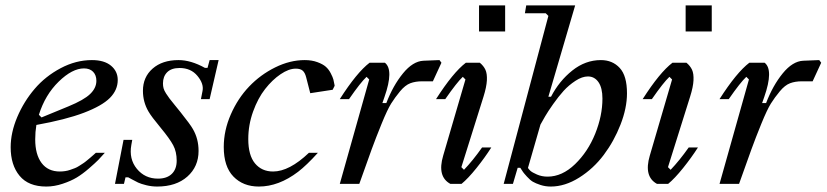

<svg xmlns="http://www.w3.org/2000/svg" viewBox="-20 -681 3061 711"><path d="M320.3 -458.5Q366.2 -458.5 391.1 -437.7Q416 -417 416 -384.8Q416 -347.7 387 -318.4Q357.9 -289.1 290.5 -263.4Q223.1 -237.8 114.7 -218.3Q110.4 -192.4 110.4 -165Q110.4 -108.9 134 -77.4Q157.7 -45.9 201.7 -45.9Q211.4 -45.9 221.2 -47.4Q231 -48.8 240.5 -52.2Q250 -55.7 257.3 -58.3Q264.6 -61 273.9 -67.1Q283.2 -73.2 288.3 -76.4Q293.5 -79.6 302.5 -87.2Q311.5 -94.7 314.2 -96.9Q316.9 -99.1 325.7 -106.9Q334.5 -114.7 335 -115.2H368.2Q354.5 -99.6 343.8 -88.6Q333 -77.6 309.3 -57.1Q285.6 -36.6 264.2 -23.7Q242.7 -10.7 211.9 -0.5Q181.2 9.8 151.4 9.8Q85.4 9.8 52.5 -30Q19.5 -69.8 19.5 -135.7Q19.5 -189.9 43.9 -247.6Q68.4 -305.2 108.2 -351.8Q147.9 -398.4 204.6 -428.5Q261.2 -458.5 320.3 -458.5ZM291 -427.7Q247.6 -427.7 197.3 -378.7Q147 -329.6 124 -255.9L133.8 -246.1L233.4 -287.1Q290.5 -310.5 313.7 -332.8Q336.9 -355 336.9 -381.8Q336.9 -402.8 324.7 -415.3Q312.5 -427.7 291 -427.7Z M756.3 -314H724.1L730 -344.2Q735.4 -370.6 711.2 -399.9Q687 -429.2 645 -429.2Q614.7 -429.2 599.1 -413.6Q583.5 -397.9 583.5 -372.1Q583.5 -362.3 585.7 -354Q587.9 -345.7 595 -334.7Q602.1 -323.7 607.4 -316.7Q612.8 -309.6 626.7 -292.5Q640.6 -275.4 648.9 -265.1Q685.1 -219.7 694.3 -203.1Q715.3 -167 715.3 -122.1Q715.3 -64 673.8 -27.1Q632.3 9.8 562 9.8Q541.5 9.8 521.7 4.9Q502 0 491.5 -4.9Q481 -9.8 468 -17.1Q455.1 -24.4 454.6 -24.4H444.8L439 0H405.8L437.5 -163.1H469.7L466.3 -144Q457 -92.3 486.8 -55.9Q516.6 -19.5 564.9 -19.5Q598.1 -19.5 616.2 -37.1Q634.3 -54.7 634.3 -85.9Q634.3 -119.1 621.3 -143.3Q608.4 -167.5 575.7 -207Q540 -250 529.8 -268.1Q509.3 -303.2 509.3 -344.7Q509.3 -395.5 545.2 -427Q581.1 -458.5 641.1 -458.5Q687 -458.5 738.8 -429.7H748.5L756.3 -458.5H789.6Z M1108.4 -458.5Q1134.8 -458.5 1155.3 -450.9Q1175.8 -443.4 1186.5 -433.8Q1197.3 -424.3 1204.8 -409.7Q1212.4 -395 1214.6 -386.5Q1216.8 -377.9 1218.8 -366.2Q1219.2 -364.3 1219.2 -363.3L1211.9 -348.6L1128.9 -335.9L1113.8 -394.5Q1109.4 -412.1 1100.8 -419.4Q1092.3 -426.8 1075.2 -426.8Q1049.3 -426.8 1018.8 -406Q988.3 -385.3 961.7 -351.3Q935.1 -317.4 917.2 -267.8Q899.4 -218.3 899.4 -166Q899.4 -106 924.3 -75.9Q949.2 -45.9 991.2 -45.9Q1051.3 -45.9 1124 -115.2H1157.2Q1115.2 -68.8 1084 -44.9Q1012.2 9.8 938.5 9.8Q880.4 9.8 844.5 -27.1Q808.6 -64 808.6 -136.7Q808.6 -197.8 834.7 -257.3Q860.8 -316.9 902.6 -360.6Q944.3 -404.3 999 -431.4Q1053.7 -458.5 1108.4 -458.5Z M1614.7 -448.7 1583 -379.9H1543Q1518.6 -379.9 1499.5 -372.8Q1480.5 -365.7 1461.4 -342.8Q1442.4 -319.8 1428.5 -297.6Q1414.6 -275.4 1393.1 -222.7Q1371.6 -169.9 1356.2 -127.7Q1340.8 -85.4 1310.5 0H1238.3L1347.2 -386.7L1337.4 -396.5Q1315.4 -376 1272.5 -314H1238.3Q1301.3 -412.6 1348.6 -448.7H1405.3Q1439 -422.4 1403.8 -321.8L1396 -299.3H1410.6Q1435.5 -364.3 1472.2 -409.2Q1508.8 -454.1 1547.9 -456.1L1607.4 -458.5Z M1753.9 -564.5V-661.1H1850.6V-564.5ZM1688.5 -62 1698.2 -52.2Q1731 -86.4 1765.1 -134.8H1799.3Q1775.4 -97.2 1744.4 -58.6Q1713.4 -20 1689 0H1647.9Q1598.1 -26.9 1621.1 -104.5L1703.6 -386.7L1693.8 -396.5Q1671.9 -376 1628.9 -314H1594.7Q1657.7 -412.6 1705.1 -448.7H1756.8Q1771 -437 1777.6 -422.6Q1784.2 -408.2 1783 -383.5Q1781.7 -358.9 1770.5 -323.2Z M2301.8 -335.4Q2301.8 -280.8 2277.8 -219.5Q2253.9 -158.2 2215.8 -107.4Q2177.7 -56.6 2125 -23.4Q2072.3 9.8 2019.5 9.8Q1999.5 9.8 1981.4 3.9Q1963.4 -2 1953.1 -8.1Q1942.9 -14.2 1931.4 -26.9Q1919.9 -39.6 1917 -43.9Q1914.1 -48.3 1906.7 -59.6H1897L1879.4 0H1845.2L2010.7 -622.1L2001 -631.8H1923.8L1928.7 -661.1H2109.9Q2097.2 -619.1 2010.7 -322.8H2020.5Q2050.8 -381.3 2099.4 -419.9Q2147.9 -458.5 2205.1 -458.5Q2248 -458.5 2274.9 -429.4Q2301.8 -400.4 2301.8 -335.4ZM2157.2 -397.9Q2135.7 -397.9 2111.1 -381.8Q2086.4 -365.7 2067.1 -344.5Q2047.9 -323.2 2028.3 -295.4Q2008.8 -267.6 1999 -250.7Q1989.3 -233.9 1981.4 -219.7L1935.1 -59.1Q1938 -54.2 1944.3 -48.3Q1950.7 -42.5 1968.5 -34.7Q1986.3 -26.9 2007.8 -26.9Q2061.5 -26.9 2109.4 -73Q2157.2 -119.1 2184.1 -185.8Q2210.9 -252.4 2210.9 -315.9Q2210.9 -355.5 2196.3 -376.7Q2181.6 -397.9 2157.2 -397.9Z M2519 -564.5V-661.1H2615.7V-564.5ZM2453.6 -62 2463.4 -52.2Q2496.1 -86.4 2530.3 -134.8H2564.5Q2540.5 -97.2 2509.5 -58.6Q2478.5 -20 2454.1 0H2413.1Q2363.3 -26.9 2386.2 -104.5L2468.8 -386.7L2459 -396.5Q2437 -376 2394 -314H2359.9Q2422.9 -412.6 2470.2 -448.7H2522Q2536.1 -437 2542.7 -422.6Q2549.3 -408.2 2548.1 -383.5Q2546.9 -358.9 2535.6 -323.2Z M3021 -448.7 2989.3 -379.9H2949.2Q2924.8 -379.9 2905.8 -372.8Q2886.7 -365.7 2867.7 -342.8Q2848.6 -319.8 2834.7 -297.6Q2820.8 -275.4 2799.3 -222.7Q2777.8 -169.9 2762.5 -127.7Q2747.1 -85.4 2716.8 0H2644.5L2753.4 -386.7L2743.7 -396.5Q2721.7 -376 2678.7 -314H2644.5Q2707.5 -412.6 2754.9 -448.7H2811.5Q2845.2 -422.4 2810.1 -321.8L2802.2 -299.3H2816.9Q2841.8 -364.3 2878.4 -409.2Q2915 -454.1 2954.1 -456.1L3013.7 -458.5Z"/></svg>

Font: Happy Times at the IKOB Italic
Style: Regular
Weight: 400
Designer: Lucas Le Bihan
Foundry: Lucas Le Bihan
Version: Version 1.000;PS 1.0;hotconv 1.0.88;makeotf.lib2.5.647800